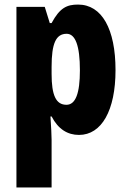

<svg xmlns="http://www.w3.org/2000/svg" viewBox="-20 -581 559 841"><path d="M322 -561C273 -561 242 -547 206 -480H198L176 -551H52V240H206V31C206 10 204 -23 201 -71H206C235 -15 276 10 326 10C425 10 486 -97 486 -274C486 -454 426 -561 322 -561ZM272 -433C310 -433 330 -381 330 -273C330 -172 311 -122 271 -122C225 -122 206 -164 206 -257V-288C206 -391 225 -433 272 -433Z"/></svg>

Font: Noto Sans Bengali ExtraCondensed ExtraBold
Style: Regular
Weight: 800
Width: 2
Designer: Joana Ranito - Universal Thirst; Jelle Bosma - Monotype Design Team
Foundry: Universal Thirst ehf.
Version: Version 3.000